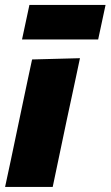

<svg xmlns="http://www.w3.org/2000/svg" viewBox="-21 -734 434 754"><path d="M-1 0Q10 -52.5 21 -102.5Q31.5 -152 44.5 -214.5L55 -264.5Q66 -317 74.5 -357.2Q83 -397.5 90.2 -431.5Q97.5 -465.5 105 -500.5L293 -505.5Q285.5 -469.5 278 -434.5Q270.5 -399.5 261.8 -358.8Q253 -318 241.5 -264.5L231 -214.5Q218 -152.5 207.5 -102.5Q197 -52.5 186 0ZM65.5 -579 94.5 -714.5H393.5L364.5 -579Z"/></svg>

Font: Heraclito ExtraBold
Style: Italic
Weight: 800
Italic angle: -12°
Designer: Kostas Bartsokas (font) & Cristiano Sobral (main changes)
Foundry: Kostas Bartsokas (font) & Cristiano Sobral (main changes)
Version: Version 1.00;July 8, 2020;FontCreator 13.0.0.2655 64-bit